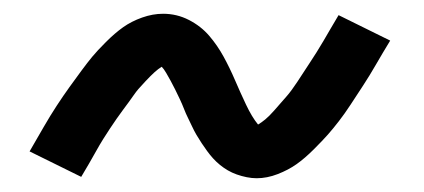

<svg xmlns="http://www.w3.org/2000/svg" viewBox="-20 -462 616 279"><path d="M353 -203Q368 -203 383.5 -209Q399 -215 411 -223.5Q423 -232 436 -245Q449 -258 456.5 -266.5Q464 -275 472.5 -286Q481 -297 489.5 -310Q498 -323 507.5 -337.5Q517 -352 526.5 -368.5Q536 -385 547 -403L472 -440Q466 -430 460.5 -420.5Q455 -411 450 -402.5Q445 -394 440 -386Q435 -378 430 -370.5Q425 -363 420.5 -356Q416 -349 412 -343Q408 -337 404 -331.5Q400 -326 396 -321.5Q392 -317 389 -313.5Q386 -310 378.5 -301.5Q371 -293 365.5 -288.5Q360 -284 355 -281Q346 -292 337.5 -310Q329 -328 321.5 -345.5Q314 -363 305 -379.5Q296 -396 284 -410Q272 -424 254.5 -433Q237 -442 217 -442Q202 -442 186.5 -436.5Q171 -431 159 -422.5Q147 -414 134 -401Q121 -388 114 -379.5Q107 -371 98.5 -359.5Q90 -348 81 -335.5Q72 -323 62.5 -308.5Q53 -294 43.5 -277.5Q34 -261 23 -242L98 -205Q104 -215 109.5 -224.5Q115 -234 120 -243Q125 -252 130 -260Q135 -268 140 -275.5Q145 -283 149.5 -289.5Q154 -296 158.5 -302Q163 -308 167 -313.5Q171 -319 174.5 -324Q178 -329 181 -332.5Q184 -336 191.5 -344Q199 -352 204.5 -357Q210 -362 215 -365Q218 -362 221.5 -356Q225 -350 228 -344.5Q231 -339 234.5 -332Q238 -325 241.5 -317.5Q245 -310 247.5 -303.5Q250 -297 253 -291Q256 -285 259 -278.5Q262 -272 265.5 -266Q269 -260 273 -254Q277 -248 281 -242.5Q285 -237 289.5 -232Q294 -227 299.5 -222.5Q305 -218 311 -214.5Q317 -211 324 -208.5Q331 -206 338.5 -204.5Q346 -203 353 -203Z"/></svg>

Font: Iosevka Sparkle Oblique
Style: Regular
Weight: 400
Italic angle: -9°
Designer: Belleve Invis
Foundry: Belleve Invis
Version: Version 4.5.0; ttfautohint (v1.8.3)